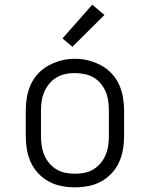

<svg xmlns="http://www.w3.org/2000/svg" viewBox="-20 -792 640 820"><path d="M300 8Q271 8 242.5 2.5Q214 -3 189 -16.5Q164 -30 144 -51Q124 -72 112 -98Q100 -124 95 -152.5Q90 -181 90 -210V-320Q90 -349 95 -377.5Q100 -406 112 -432Q124 -458 144 -479Q164 -500 189.5 -513.5Q215 -527 243 -534Q271 -541 300 -541Q329 -541 357 -534Q385 -527 410.5 -513.5Q436 -500 456 -479Q476 -458 488 -432Q500 -406 505 -377.5Q510 -349 510 -320V-210Q510 -181 505 -152.5Q500 -124 488 -98Q476 -72 456 -51Q436 -30 411 -16.5Q386 -3 357.5 2.5Q329 8 300 8ZM300 -50Q320 -50 340.5 -54Q361 -58 378.5 -68.5Q396 -79 409.5 -95Q423 -111 431 -130Q439 -149 442 -169.5Q445 -190 445 -210V-320Q445 -341 442 -361.5Q439 -382 431 -401Q423 -420 409.5 -436Q396 -452 378 -462Q360 -472 339.5 -476Q319 -480 298 -480Q278 -480 258 -475.5Q238 -471 220.5 -460.5Q203 -450 190 -434Q177 -418 169 -399.5Q161 -381 158 -360.5Q155 -340 155 -320V-210Q155 -190 158 -169.5Q161 -149 169 -130Q177 -111 190.5 -95Q204 -79 221.5 -68.5Q239 -58 259.5 -54Q280 -50 300 -50ZM289 -592 247 -628 374 -772 426 -728Z"/></svg>

Font: Iosevka Slab Light Extended
Style: Regular
Weight: 300
Width: 7
Monospace: yes
Designer: Belleve Invis
Foundry: Belleve Invis
Version: Version 11.1.0; ttfautohint (v1.8.3)